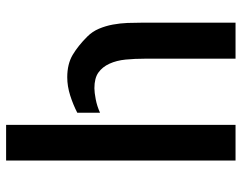

<svg xmlns="http://www.w3.org/2000/svg" viewBox="-102 -697 799 635"><g transform="rotate(-90 297.5 -379.5)"><path d="M84 -758.8H202.1V0H84ZM494.1 -490.2Q510.7 -473.6 520 -451.7Q529.3 -429.7 533.7 -405.8Q538.1 -381.8 539.1 -357.4Q540 -333 540 -309.6V-19.5V0H420.9V-299.8Q420.9 -333 418 -363.3Q415 -393.6 404.3 -417Q393.6 -440.4 375 -453.6Q356.4 -466.8 323.2 -466.8Q309.6 -466.8 286.6 -462.4Q263.7 -458 242.2 -448.2V-523.4Q268.6 -537.1 299.3 -546.9Q330.1 -556.6 359.4 -556.6Q403.3 -556.6 433.6 -538.6Q463.9 -520.5 494.1 -490.2Z"/></g></svg>

Font: Allerta Stencil
Style: Regular
Weight: 400
Designer: Matt McInerney
Foundry: Matt McInerney
Version: Version 1.02